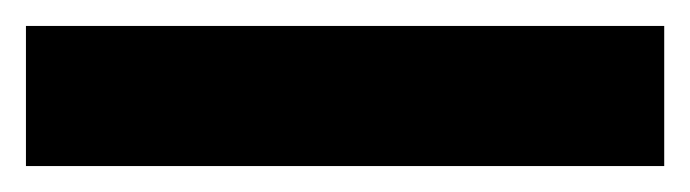

<svg xmlns="http://www.w3.org/2000/svg" viewBox="-22 50 532 148"><path d="M490 178H-2V70H490Z"/></svg>

Font: Noto Sans Hebrew SemiCondensed ExtraBold
Style: Regular
Weight: 800
Width: 4
Designer: Monotype Design Team
Foundry: Monotype Imaging Inc.
Version: Version 2.004; ttfautohint (v1.8.4.7-5d5b)